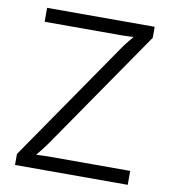

<svg xmlns="http://www.w3.org/2000/svg" viewBox="-80 -773 755 842"><g transform="rotate(10 298.0 -351.5)"><path d="M407 -577Q423 -601 437.5 -618.5Q452 -636 456 -641V-643Q453 -643 440 -642Q427 -641 404 -641H62V-703H541V-654L177 -126Q161 -103 146.5 -85Q132 -67 128 -62V-60Q131 -60 144 -61Q157 -62 180 -62H545V0H43V-49Z"/></g></svg>

Font: Museo Sans Light
Style: Regular
Weight: 300
Designer: Jos Buivenga
Foundry: Jos Buivenga & Rosetta Type Foundry (extension, remastering)
Version: Version 3.600;PS 1.000;hotconv 1.0.88;makeotf.lib2.5.647800;